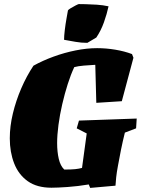

<svg xmlns="http://www.w3.org/2000/svg" viewBox="-20 -908 714 941"><path d="M422 13 415 -4Q361 5 311.5 8.5Q262 12 232 12Q161 12 116 -20Q71 -52 49.5 -107Q28 -162 28 -230Q28 -289 43 -351.5Q58 -414 84 -474.5Q110 -535 144 -586Q189 -611 242.5 -630.5Q296 -650 351 -661Q406 -672 456 -672Q500 -672 545 -664.5Q590 -657 627 -643L634 -625L577 -412L452 -404L447 -590H442Q420 -589 391 -586.5Q362 -584 344 -579Q327 -543 312 -496Q297 -449 285 -397Q273 -345 266.5 -295.5Q260 -246 260 -207Q260 -164 268 -129.5Q276 -95 295 -77Q330 -77 348.5 -79Q367 -81 382 -85L405 -254L356 -279L367 -317Q438 -319 509 -322Q580 -325 650 -327L647 -279L592 -258Q582 -218 573 -174Q564 -130 558 -95Q552 -63 549.5 -39.5Q547 -16 546 2ZM294 -713Q294 -731 297.5 -760.5Q301 -790 306 -817.5Q311 -845 313 -857Q314 -860 326 -867.5Q338 -875 351 -881.5Q364 -888 366 -888Q374 -888 399 -887.5Q424 -887 454.5 -885Q485 -883 512 -877Q504 -840 489.5 -799Q475 -758 452 -724Q441 -717 430 -711Q419 -705 408 -698Q378 -698 350 -703Q322 -708 294 -713Z"/></svg>

Font: Labrada Black
Style: Italic
Weight: 900
Italic angle: -7°
Designer: Mercedes Jáuregui
Foundry: Omnibus-Type Team
Version: Version 1.000; ttfautohint (v1.8.4.7-5d5b)